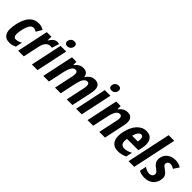

<svg xmlns="http://www.w3.org/2000/svg" viewBox="222 -1938 3125 3125"><g transform="rotate(45 1785.0 -375.0)"><path d="M155.8 -177.7Q155.8 -102.1 209.5 -102.1Q258.3 -102.1 318.8 -136.2L294.4 -22Q236.3 9.8 174.3 9.8Q77.1 9.8 41.5 -61Q22 -100.1 22 -153.6Q22 -207 35.2 -269Q65.4 -413.1 128.9 -483.6Q192.4 -554.2 292.5 -554.2Q360.4 -554.2 408.2 -520L349.6 -418.9Q314.9 -442.9 282.7 -442.9Q241.7 -442.9 214.1 -400.4Q186.5 -357.9 168 -270Q155.8 -214.8 155.8 -177.7Z M717.3 -554.2Q741.7 -554.2 762.2 -546.9L720.7 -420.9Q708 -425.8 686 -425.8Q638.7 -425.8 605.2 -388.4Q571.8 -351.1 556.6 -279.8L497.1 0H367.2L482.9 -543.9H589.8L586.4 -459H590.8Q623 -509.8 653.1 -532Q683.1 -554.2 717.3 -554.2Z M957 -737.3Q967.3 -724.1 967.3 -705.1Q967.3 -696.3 965.3 -686Q958.5 -653.3 935.3 -634.8Q912.1 -616.2 880.1 -616.2Q848.1 -616.2 833 -634.8Q822.3 -647.5 822.3 -667.5Q822.3 -675.8 824.2 -686Q831.1 -718.3 854 -737.1Q877 -755.9 909.7 -755.9Q942.4 -755.9 957 -737.3ZM813.5 0H683.6L799.3 -543.9H929.2Z M1588.4 -554.2Q1660.6 -554.2 1687.5 -503.4Q1702.1 -475.1 1702.1 -436.5Q1702.1 -397.9 1692.9 -355L1617.2 0H1486.3L1555.7 -324.2Q1563 -359.9 1563 -384.8Q1563 -443.8 1522 -443.8Q1479.5 -443.8 1451.4 -401.4Q1423.3 -358.9 1403.3 -264.2L1347.2 0H1216.3L1285.6 -324.2Q1293 -359.4 1293 -384.3Q1293 -443.8 1250.7 -443.8Q1208.5 -443.8 1180.4 -400.9Q1152.3 -357.9 1131.8 -261.2L1076.2 0H946.3L1062 -543.9H1165L1166 -474.1H1174.3Q1201.7 -514.2 1239.3 -534.2Q1276.9 -554.2 1317.4 -554.2Q1417 -554.2 1430.2 -460H1435.1Q1496.6 -554.2 1588.4 -554.2Z M1975.1 -737.3Q1985.4 -724.1 1985.4 -705.1Q1985.4 -696.3 1983.4 -686Q1976.6 -653.3 1953.4 -634.8Q1930.2 -616.2 1898.2 -616.2Q1866.2 -616.2 1851.1 -634.8Q1840.3 -647.5 1840.3 -667.5Q1840.3 -675.8 1842.3 -686Q1849.1 -718.3 1872.1 -737.1Q1895 -755.9 1927.7 -755.9Q1960.4 -755.9 1975.1 -737.3ZM1831.5 0H1701.7L1817.4 -543.9H1947.3Z M2313 -385.7Q2313 -443.8 2270.5 -443.8Q2228 -443.8 2199.7 -402.6Q2171.4 -361.3 2149.9 -261.2L2094.2 0H1964.4L2080.1 -543.9H2183.1L2184.1 -474.1H2192.4Q2218.3 -512.2 2255.6 -533.2Q2293 -554.2 2336.4 -554.2Q2451.2 -554.2 2451.2 -434.1Q2451.2 -399.4 2441.9 -355L2366.2 0H2235.4L2304.7 -324.2Q2313 -360.4 2313 -385.7Z M2670.4 9.8Q2568.8 9.8 2524.9 -62.5Q2499 -106.4 2499 -172.9Q2499 -215.8 2509.8 -268.1Q2538.6 -403.3 2608.2 -478.8Q2677.7 -554.2 2769.5 -554.2Q2861.3 -554.2 2898.4 -489.3Q2921.4 -450.7 2921.4 -392.6Q2921.4 -354.5 2911.6 -308.1L2896.5 -238.8H2635.3Q2629.9 -210 2629.9 -181.2Q2629.9 -152.3 2641.6 -130.9Q2662.1 -95.2 2712.9 -95.2Q2776.4 -95.2 2851.1 -134.8L2828.6 -27.8Q2757.8 9.8 2670.4 9.8ZM2794.9 -387.2Q2794.9 -454.1 2750 -454.1Q2721.2 -454.1 2697 -423.6Q2672.9 -393.1 2657.2 -333H2789.1Q2794.9 -364.3 2794.9 -387.2Z M3039.6 0H2909.7L3070.8 -759.8H3200.7Z M3174.3 -134.8Q3198.7 -115.7 3230.7 -103.8Q3262.7 -91.8 3291.7 -91.8Q3320.8 -91.8 3339.8 -106.4Q3366.2 -126.5 3366.2 -160.6Q3366.2 -177.2 3354.7 -193.1Q3343.3 -209 3306.2 -234.9Q3254.9 -270 3237.3 -309.6Q3227.1 -333.5 3227.1 -357.9Q3227.1 -460 3302.2 -513.7Q3358.9 -554.2 3436.5 -554.2Q3514.2 -554.2 3569.8 -516.1L3507.8 -422.9Q3461.9 -451.2 3421.9 -451.2Q3397.9 -451.2 3382.3 -438.5Q3366.7 -425.8 3362.3 -405.8Q3360.8 -399.4 3360.8 -388.9Q3360.8 -378.4 3370.6 -364.5Q3380.4 -350.6 3420.9 -322.3Q3461.4 -293.9 3477.5 -272.5Q3501.5 -240.7 3501.5 -200.2Q3501.5 -181.6 3497.1 -159.2Q3480 -78.6 3423.3 -34.4Q3366.7 9.8 3281.7 9.8Q3196.8 9.8 3150.4 -22Z"/></g></svg>

Font: Open Sans Hebrew Condensed
Style: Bold Italic
Weight: 700
Width: 3
Italic angle: -12°
Foundry: Ascender Corporation, Yanek Iontef
Version: Version 2.001;PS 002.001;hotconv 1.0.70;makeotf.lib2.5.58329